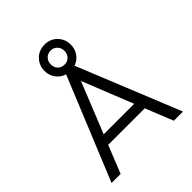

<svg xmlns="http://www.w3.org/2000/svg" viewBox="-240 -1028 1171 1171"><g transform="rotate(-45 345.0 -443.0)"><path d="M37 0 319 -688H374L653 0H574L502 -179H187L115 0ZM213 -244H476L345 -572ZM346 -660Q295 -660 263 -692.5Q231 -725 231 -773Q231 -820 263 -853Q295 -886 346 -886Q394 -886 426 -853Q458 -820 458 -773Q458 -725 426 -692.5Q394 -660 346 -660ZM347 -713Q370 -713 387 -730Q404 -747 404 -773Q404 -799 387 -816.5Q370 -834 347 -834Q319 -834 302.5 -816.5Q286 -799 286 -773Q286 -747 302.5 -730Q319 -713 347 -713Z"/></g></svg>

Font: Outfit Light
Style: Regular
Weight: 300
Designer: Rodrigo Fuenzalida
Foundry: fragTYPE
Version: Version 1.100; ttfautohint (v1.8.4.7-5d5b)